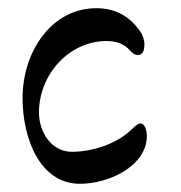

<svg xmlns="http://www.w3.org/2000/svg" viewBox="-20 -434 440 468"><path d="M292 -316C299 -309 305 -300 316 -300C331 -300 332 -316 332 -329C332 -335 327 -350 324 -354C299 -392 264 -414 215 -414C104 -414 35 -306 35 -195C35 -97 77 14 175 14C245 14 338 -29 338 -103C338 -110 335 -133 323 -133C315 -133 309 -126 298 -116C263 -83 205 -64 155 -64C106 -64 75 -111 75 -160C75 -252 148 -334 240 -334C260 -334 278 -329 292 -316Z"/></svg>

Font: EB Garamond 12
Style: Regular
Weight: 400
Version: Version 0.016+